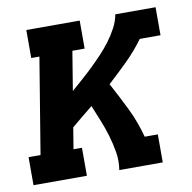

<svg xmlns="http://www.w3.org/2000/svg" viewBox="-82 -584 647 648"><g transform="rotate(-10 241.0 -260.0)"><path d="M-18 0V-96H23L77 -424H49V-520H232V-424H190L168 -290Q186 -306 205.5 -323Q225 -340 243 -357.5Q261 -375 278.5 -393.5Q296 -412 311 -432Q326 -452 338 -474.5Q350 -497 354 -520H492V-424H421Q394 -387 361 -354.5Q328 -322 294 -291Q319 -245 342.5 -197Q366 -149 380 -96H425V0H276Q281 -31 276 -61Q271 -91 262.5 -119.5Q254 -148 243 -175Q232 -202 221 -229Q202 -214 184 -199Q166 -184 148 -169L136 -96H165V0Z"/></g></svg>

Font: Iosevka Curly Slab
Style: Bold Italic
Weight: 700
Italic angle: -9°
Monospace: yes
Designer: Belleve Invis
Foundry: Belleve Invis
Version: Version 22.1.2; ttfautohint (v1.8.4)